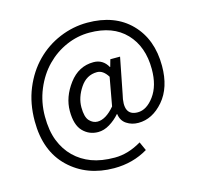

<svg xmlns="http://www.w3.org/2000/svg" viewBox="-114 -766 1074 1042"><g transform="rotate(-15 423.5 -245.5)"><path d="M380.4 -112.8Q427.2 -112.8 477.1 -171.9L505.9 -331.1Q480 -373 445.8 -373Q386.7 -373 350.8 -319.3Q314.9 -265.6 314.9 -210.4Q314.9 -155.3 335 -134Q355 -112.8 380.4 -112.8ZM570.8 55.2 592.8 104Q507.8 154.8 402.8 154.8Q249.5 154.8 150.1 60.1Q50.8 -34.7 50.8 -203.1Q50.8 -303.2 84.5 -385Q118.2 -466.8 175.5 -524.9Q232.9 -583 308.3 -614.5Q383.8 -646 463.9 -646Q618.2 -646 707 -555.2Q795.9 -464.4 795.9 -314.9Q795.9 -192.9 733.9 -120.8Q671.9 -48.8 592.8 -48.8Q555.7 -48.8 526.9 -67.9Q498 -86.9 493.2 -125H491.2Q466.3 -96.2 434.1 -76.7Q401.9 -57.1 369.1 -57.1Q318.4 -57.1 283.7 -93Q249 -128.9 249 -207Q249 -285.2 303.2 -357.7Q357.4 -430.2 440.9 -430.2Q494.1 -430.2 521 -381.8H522.9L534.2 -421.9H588.9L549.8 -222.2Q520 -105 604 -105Q654.3 -105 696 -161.9Q737.8 -218.8 737.8 -312Q737.8 -439 665.3 -514.9Q592.8 -590.8 460.9 -590.8Q394 -590.8 331.1 -563.5Q268.1 -536.1 219 -486.1Q169.9 -436 140.4 -365Q110.8 -293.9 110.8 -213.4Q110.8 -132.8 133.3 -75.9Q155.8 -19 195.8 20Q235.8 59.1 290.5 79.6Q345.2 100.1 420.4 100.1Q495.6 100.1 570.8 55.2Z"/></g></svg>

Font: SourceSansPro-Regular
Style: Regular
Weight: 400
Designer: Paul D. Hunt
Foundry: Adobe Systems Incorporated
Version: Version 1.050;PS Version 1.000;hotconv 1.0.70;makeotf.lib2.5